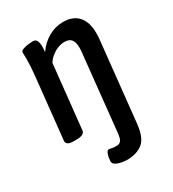

<svg xmlns="http://www.w3.org/2000/svg" viewBox="-180 -629 846 940"><g transform="rotate(-30 242.5 -159.0)"><path d="M260 212Q235 212 210 203.5Q185 195 185 177Q185 171 187 158Q189 145 194 133.5Q199 122 207 122Q213 122 222 124.5Q231 127 247 127Q267 127 275 115Q283 103 286 72L331 -360Q332 -366 332 -371.5Q332 -377 332 -382Q332 -411 320.5 -426.5Q309 -442 281 -442Q254 -442 226 -426Q198 -410 180 -383L142 -23Q140 2 95 2H78Q35 2 38 -25L74 -366Q77 -393 78.5 -416.5Q80 -440 80 -460Q80 -472 79.5 -481Q79 -490 79 -499Q79 -508 92.5 -513Q106 -518 122.5 -520Q139 -522 149 -522Q166 -522 171.5 -509Q177 -496 177 -476Q177 -462 175 -446Q202 -485 241 -507.5Q280 -530 325 -530Q380 -530 409.5 -497Q439 -464 439 -403Q439 -396 439 -388.5Q439 -381 438 -373L390 83Q382 159 348 185.5Q314 212 260 212Z"/></g></svg>

Font: Asap Condensed Condensed Medium
Style: Italic
Weight: 500
Width: 3
Italic angle: -6°
Designer: Pablo Cosgaya
Foundry: Omnibus-Type
Version: Version 3.001; ttfautohint (v1.8.4.7-5d5b)